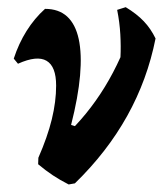

<svg xmlns="http://www.w3.org/2000/svg" viewBox="-20 -492 450 522"><path d="M166.7 9.5Q142.9 -2.6 123.5 -15.5Q104 -28.5 83.7 -45.5L84.3 -63.1Q231 -166.2 307.5 -336.5Q309 -365.8 307.1 -398.8Q305.2 -431.8 298.5 -465.2L321.8 -472.5Q352.1 -454.1 371 -434.1Q390 -414.1 402.9 -387.4Q358.5 -163.4 183.6 6.5ZM84.3 -63.1Q109.1 -119.6 120.9 -167.8Q132.6 -216 132.6 -259.3Q132.6 -311.4 106.6 -326.7Q80.6 -342 28.9 -318.7L17.4 -332.6Q30.7 -373.5 52.2 -407.8Q73.8 -442.2 102.4 -467.9Q139.7 -467.9 162.5 -447.1Q185.2 -426.3 194 -385.9Q202.8 -345.4 197.7 -286.9Q192.6 -228.3 173.3 -152.4L214.3 -139.4Z"/></svg>

Font: Alegreya
Style: Italic
Weight: 400
Italic angle: -7°
Designer: Juan Pablo del Peral
Foundry: Huerta Tipografica
Version: Version 2.009